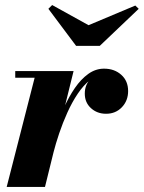

<svg xmlns="http://www.w3.org/2000/svg" viewBox="-20 -742 570 762"><path d="M6.5 0 117.5 -433.5H40.5V-460H272L158.5 0ZM176.5 -136Q186 -178.5 200.2 -224.8Q214.5 -271 233.8 -314.2Q253 -357.5 277.2 -392.8Q301.5 -428 330.5 -448.8Q359.5 -469.5 393 -469.5Q434 -469.5 461.2 -445.2Q488.5 -421 488.5 -380.5Q488.5 -342.5 463.8 -316.5Q439 -290.5 401 -290.5Q365.5 -290.5 341 -312.8Q316.5 -335 316.5 -370.5Q316.5 -407 340.8 -429.8Q365 -452.5 402.5 -452.5Q439.5 -452.5 463.5 -434.2Q487.5 -416 487.5 -380.5L461 -381Q461 -411.5 442.5 -427.8Q424 -444 391.5 -444Q362.5 -444 336.8 -423.8Q311 -403.5 288.5 -370Q266 -336.5 247.5 -295.5Q229 -254.5 215 -213Q201 -171.5 192 -136ZM282 -560 172 -707 187 -722 331.5 -642 517 -720 530.5 -707 376 -560Z"/></svg>

Font: Bodoni Moda 9pt ExtraBold
Style: Italic
Weight: 800
Italic angle: -13°
Designer: Owen Earl
Foundry: indestructible type
Version: Version 2.004